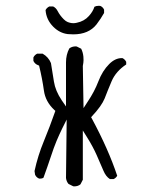

<svg xmlns="http://www.w3.org/2000/svg" viewBox="-20 -665 540 679"><path d="M154.3 -642.1Q145.5 -637.7 141.1 -629.4Q143.6 -595.2 168.5 -570.3Q190.9 -547.9 219.7 -544.4Q230 -543.5 239.3 -543.5Q293.5 -543.5 321.3 -578.6Q336.9 -599.1 348.1 -619.1V-630.9Q343.8 -640.1 335 -644Q332 -644.5 329.6 -644.5Q320.3 -644.5 314 -641.1Q308.6 -624 294.4 -608.4Q277.8 -589.8 251.5 -584.5Q244.6 -583 240.7 -583Q236.8 -583 233.9 -583.3Q231 -583.5 227.3 -584.5Q223.6 -585.4 219.7 -586.9Q212.4 -589.8 205.6 -596.7Q191.9 -610.4 184.1 -625.5Q178.2 -637.2 168 -642.1ZM111.3 -475.1Q102.5 -470.7 98.1 -461.9V-449.7Q103 -439 114.3 -434.6L118.2 -433.1Q129.4 -387.2 135.3 -344.7Q140.6 -305.7 171.9 -276.4L175.8 -272.9Q156.2 -216.8 135 -165.5Q113.8 -114.3 102.1 -60.1L104 -47.4Q107.9 -38.1 117.7 -33.7Q119.6 -33.2 121.1 -33.2Q128.9 -33.2 133.8 -36.6Q148.9 -78.1 159.7 -110.8Q170.4 -143.6 179.7 -165.8Q189 -188 199.7 -210L215.8 -242.2L213.4 -35.6Q214.8 -23.4 222.2 -14.6L238.8 -6.3Q240.7 -5.9 242.2 -5.9Q255.9 -5.9 264.6 -13.2L272.9 -29.3V-203.6L288.1 -179.2Q308.1 -147.5 321.8 -116.7L345.7 -61.5Q354.5 -40.5 368.7 -31.7H381.8Q390.1 -35.6 394.5 -43.5Q363.3 -137.2 305.2 -245.1L302.2 -250.5Q322.8 -272.5 333.7 -288.1Q344.7 -303.7 350.1 -316.9Q360.4 -343.8 375 -378.4Q390.1 -413.1 426.3 -437V-446.3Q421.9 -455.1 413.1 -459.5Q412.1 -459.5 410.6 -459.5Q387.2 -459.5 366.2 -438.5Q342.3 -414.6 328.1 -377.7Q314 -340.8 290 -305.2L275.4 -282.7L272.9 -431.6Q275.4 -444.3 275.4 -452.4Q275.4 -460.4 274.9 -464.8Q273.4 -480 267.1 -492.7L251.5 -500.5Q249.5 -501 248 -501Q234.4 -501 225.1 -493.7Q213.4 -471.7 213.4 -444.3Q213.4 -440.4 213.4 -436.5V-288.6L198.2 -310.5Q175.8 -343.8 170.7 -376.5Q165.5 -409.2 160.2 -441.9Q151.4 -463.4 130.9 -475.1Z"/></svg>

Font: NaikaiFont
Style: Light
Weight: 300
Version: Version 1.89